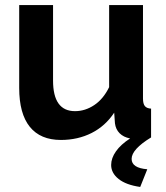

<svg xmlns="http://www.w3.org/2000/svg" viewBox="-20 -544 658 760"><path d="M432 -98 435 -56Q438 -32 453.5 -16.5Q469 -1 495 4Q458 28 439 55Q420 82 420 109Q420 141 449.5 164.5Q479 188 535 196L563 126Q501 121 501 85Q501 47 578 0V-114Q561 -115 553.5 -124Q546 -133 546 -154V-524H412V-199Q389 -152 353 -128Q317 -104 277 -104Q190 -104 190 -225V-524H56V-196Q56 -94 98 -42Q140 10 221 10Q288 10 342.5 -17.5Q397 -45 432 -98Z"/></svg>

Font: RT Raleway Bold
Style: Regular
Weight: 400
Designer: Matt McInerney, Pablo Impallari, Rodrigo Fuenzalida — Edited by Milan Moffatt in April 2016
Foundry: Matt McInerney, Pablo Impallari, Rodrigo Fuenzalida — Edited by Milan Moffatt in April 2016
Version: Version 3.001